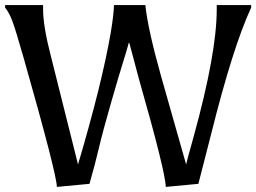

<svg xmlns="http://www.w3.org/2000/svg" viewBox="-24 -720 1005 753"><path d="M826 -683V-700H961V-690Q890 -538 804 -194Q761 -25 754 1L626 13Q626 -42 521 -410Q517 -424 512 -443.5Q507 -463 498.5 -494.5Q490 -526 483 -552H481Q474 -525 459 -477.5Q444 -430 411.5 -317Q379 -204 364.5 -142Q350 -80 327 1L199 13Q199 -35 69 -492Q38 -601 25 -636Q12 -671 -4 -690V-700H145V-683Q145 -617 176 -498L282 -75Q375 -389 410 -590Q422 -661 423 -700H546Q556 -605 608 -420Q627 -353 706 -75Q710 -94 736 -186Q826 -513 826 -683Z"/></svg>

Font: Asul
Style: Regular
Weight: 400
Version: Version 1.001